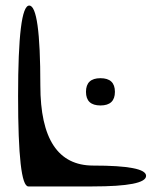

<svg xmlns="http://www.w3.org/2000/svg" viewBox="-20 -670 590 690"><path d="M315 -75Q505 -75 505 -38Q505 0 312 0H82Q45 0 45 -325Q45 -650 85 -650Q125 -650 125 -363Q125 -75 315 -75ZM393 -340Q393 -291 341 -291Q289 -291 289 -340Q289 -389 341 -389Q393 -389 393 -340Z"/></svg>

Font: Syne Mono
Style: Regular
Weight: 400
Monospace: yes
Designer: Lucas Descroix
Foundry: Bonjour Monde
Version: Version 2.000; ttfautohint (v1.8.3)